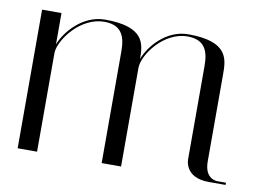

<svg xmlns="http://www.w3.org/2000/svg" viewBox="-61 -593 922 682"><g transform="rotate(10 400.0 -252.0)"><path d="M643 -385V-71C643 -71 637 0 729 0H790V-8H759C759 -8 713 -6 713 -71V-384C713 -439 713 -504 567 -504C488 -504 431 -436 413 -388C413 -442 410 -504 267 -504C187 -504 128 -435 110 -387V-500H40V0H110V-359C114 -406 180 -496 266 -496C347 -496 343 -428 343 -385V0H413V-356C413 -402 479 -496 566 -496C647 -496 643 -428 643 -385Z"/></g></svg>

Font: Italiana
Style: Regular
Weight: 400
Designer: Santiago Orozco
Foundry: Santiago Orozco
Version: Version 1.000;PS 001.001;hotconv 1.0.56